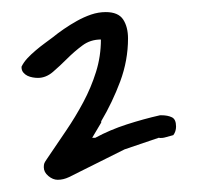

<svg xmlns="http://www.w3.org/2000/svg" viewBox="-20 -422 338 313"><path d="M51.4 -149.4Q51.4 -153.7 52.3 -155.9Q53.1 -158 56.5 -162.9Q71.8 -185.5 87.4 -208.5Q103 -231.4 115.8 -255.4Q128.6 -279.4 136.5 -304.7Q144.5 -330.1 144.5 -357.6Q127.4 -357.6 114.4 -347.9Q101.3 -338.2 89.4 -326.3Q77.5 -314.4 66.2 -304.7Q54.8 -295 41.8 -295Q37.8 -295 33.3 -295.8Q28.7 -296.6 24.7 -298.5Q20.8 -300.4 17.9 -303.9Q15.1 -307.4 15.1 -312.3V-313.3Q18.5 -320.4 24.7 -327.1Q31 -333.8 38.4 -340Q45.7 -346.2 53.1 -351.6Q60.5 -357 66.2 -361.3Q74.1 -367.8 84.3 -374.8Q94.5 -381.8 105.6 -388Q116.7 -394.2 128.6 -398.3Q140.5 -402.3 152.4 -402.3Q172.8 -402.3 180.8 -390.2Q188.7 -378.1 188.7 -359.2Q188.7 -323.6 176 -289.3Q163.2 -255.1 145 -224.4V-222.2L130.3 -197.4H135.4Q159.2 -210.3 186.7 -219.2Q214.3 -228.1 240.9 -234.1H243.2Q253.4 -234.1 260.2 -230.8Q267 -227.6 267 -215.7Q267 -207.6 262.5 -201.7Q258 -200.6 250.9 -198.5Q243.8 -196.3 238.7 -197.4L183.1 -178.5L92.3 -133.2Q83.2 -128.9 74.1 -128.9Q66.2 -128.9 58.8 -135.1Q51.4 -141.3 51.4 -149.4Z"/></svg>

Font: Covered By Your Grace
Style: Regular
Weight: 400
Designer: Kimberly Geswein
Foundry: Kimberly Geswein
Version: Version 1.0